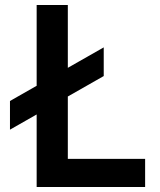

<svg xmlns="http://www.w3.org/2000/svg" viewBox="-20 -750 640 770"><path d="M127 0V-291L20 -230V-345L127 -406V-730H252V-478L396 -560V-445L252 -363V-113H562V0Z"/></svg>

Font: Tiny
Style: Bold
Weight: 700
Monospace: yes
Designer: Philipp Nurullin, Konstantin Bulenkov
Foundry: JetBrains
Version: Version 2.251; ttfautohint (v1.8.4.7-5d5b)